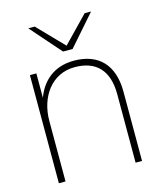

<svg xmlns="http://www.w3.org/2000/svg" viewBox="-110 -812 745 892"><g transform="rotate(-15 262.0 -366.0)"><path d="M431 -329V0H462V-333C462 -462 395 -532 276 -532C181 -532 121 -479 93 -403V-520H62V0H94V-291C94 -406 161 -502 272 -502C373 -502 431 -446 431 -329ZM111 -732 239 -586H285L413 -732H382L262 -608L142 -732Z"/></g></svg>

Font: Aspekta 100
Style: Regular
Weight: 100
Designer: Ivo Dolenc
Version: Version 2.000